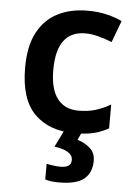

<svg xmlns="http://www.w3.org/2000/svg" viewBox="-55 -594 611 876"><g transform="rotate(5 250.5 -156.0)"><path d="M300 10Q183 10 116 -57Q49 -124 49 -268Q49 -368 82.5 -430.5Q116 -493 175 -522.5Q234 -552 310 -552Q361 -552 401 -542Q441 -532 469 -518L432 -419Q401 -431 370 -439.5Q339 -448 310 -448Q178 -448 178 -269Q178 -182 211.5 -138Q245 -94 308 -94Q353 -94 388 -105Q423 -116 455 -135V-26Q424 -8 388.5 1Q353 10 300 10ZM398 128Q398 182 363.5 211Q329 240 248 240Q229 240 213 238Q197 236 185 232V160Q197 163 215.5 165.5Q234 168 249 168Q271 168 284.5 160.5Q298 153 298 133Q298 91 214 79L253 0H334L316 39Q348 48 373 69.5Q398 91 398 128Z"/></g></svg>

Font: Noto Sans Gujarati SemiBold
Style: Regular
Weight: 600
Designer: Jelle Bosma - Monotype Design Team, Universal Thirst
Foundry: Monotype Imaging Inc.
Version: Version 2.106; ttfautohint (v1.8.4.7-5d5b)